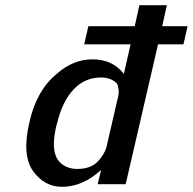

<svg xmlns="http://www.w3.org/2000/svg" viewBox="-20 -711 744 741"><path d="M93 -237Q120 -361 199 -426Q262 -482 337 -482Q414 -482 458 -426L484 -540H305L321 -610H500L518 -691H624L606 -610H704L688 -540H590L465 0H357L364 -30L366 -38L370 -55Q299 10 219 10Q151 10 107.5 -51Q64 -112 93 -237ZM200 -234Q198 -228 197 -224Q187 -179 188 -151Q189 -104 214.5 -81.5Q240 -59 278 -59Q329 -59 356 -86.5Q383 -114 391 -144L437 -343Q441 -366 432 -388Q409 -412 370 -412Q308 -412 264.5 -366.5Q221 -321 200 -234Z"/></svg>

Font: Coval
Style: Medium Italic
Weight: 500
Foundry: Context Ltd
Version: Version 001.000